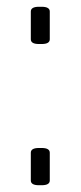

<svg xmlns="http://www.w3.org/2000/svg" viewBox="-20 -545 238 567"><path d="M95 2Q71 2 71 -12V-94Q71 -108 95 -108H103Q127 -108 127 -94V-12Q127 2 103 2ZM95 -415Q71 -415 71 -429V-511Q71 -525 95 -525H103Q127 -525 127 -511V-429Q127 -415 103 -415Z"/></svg>

Font: Asap ExtraLight
Style: Regular
Weight: 200
Designer: Pablo Cosgaya
Foundry: Omnibus-Type
Version: Version 3.001; ttfautohint (v1.8.4.7-5d5b)